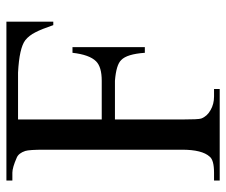

<svg xmlns="http://www.w3.org/2000/svg" viewBox="-73 -629 702 596"><g transform="rotate(-90 278.0 -331.0)"><path d="M205.1 -626V-366.2H325.2Q368.2 -366.2 385.7 -383.8Q406.2 -404.3 412.1 -457H429.7V-232.4H412.1Q408.2 -288.1 389.6 -305.7Q375 -321.3 325.2 -325.2H205.1V-117.2Q205.1 -66.4 208 -57.6Q214.8 -39.1 234.4 -28.3Q252.9 -17.6 276.4 -17.6H299.8V0H15.6V-17.6H40Q79.1 -17.6 89.8 -31.2Q111.3 -54.7 111.3 -117.2V-544.9Q111.3 -590.8 107.4 -603.5Q100.6 -624 86.9 -629.9Q55.7 -643.6 40 -643.6H15.6V-662.1H508.8V-516.6H498Q485.4 -553.7 475.6 -572.3Q465.8 -591.8 451.2 -603.5Q426.8 -622.1 350.6 -626Z"/></g></svg>

Font: Menaion Unicode
Style: Regular
Weight: 400
Designer: Aleksandr Andreev
Foundry: Ponomar Technologies, Inc.
Version: 2.0